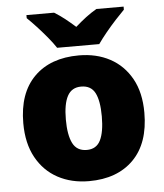

<svg xmlns="http://www.w3.org/2000/svg" viewBox="-54 -814 746 872"><g transform="rotate(-5 318.5 -378.0)"><path d="M594 -278Q594 -139 520 -64.5Q446 10 317 10Q237 10 175 -23.5Q113 -57 77.5 -121.5Q42 -186 42 -278Q42 -415 116 -489Q190 -563 320 -563Q400 -563 461.5 -530Q523 -497 558.5 -433.5Q594 -370 594 -278ZM236 -278Q236 -207 255 -169.5Q274 -132 319 -132Q363 -132 381.5 -169.5Q400 -207 400 -278Q400 -349 381.5 -385Q363 -421 318 -421Q275 -421 255.5 -385Q236 -349 236 -278ZM225 -606Q210 -629 187.5 -656Q165 -683 141.5 -708.5Q118 -734 99 -752V-766H225Q251 -750 272.5 -733Q294 -716 320 -693Q346 -716 369 -733.5Q392 -751 418 -766H542V-752Q525 -735 501.5 -709.5Q478 -684 455.5 -656.5Q433 -629 417 -606Z"/></g></svg>

Font: Noto Sans Black
Style: Regular
Weight: 900
Designer: Monotype Design Team
Foundry: Monotype Imaging Inc.
Version: Version 2.007